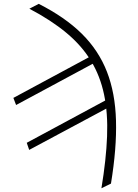

<svg xmlns="http://www.w3.org/2000/svg" viewBox="-20 -776 721 1002"><path d="M133.3 -730.5 182.1 -755.9Q319.3 -686.5 407 -599.9Q494.6 -513.2 538.1 -401.6Q581.5 -290 585.4 -146.2Q589.4 -2.4 559.1 182.1L509.3 206.5Q534.2 56.2 538.8 -64.5Q543.5 -185.1 523.2 -282.2Q502.9 -379.4 454.8 -458.5Q406.7 -537.6 327.1 -604Q247.6 -670.4 133.3 -730.5ZM481.4 -452.6 64 -228 49.8 -265.1 465.3 -488.8ZM562.5 -224.1 132.3 6.3 119.6 -30.8 546.4 -260.7Z"/></svg>

Font: Inter Tight ExtraLight
Style: Italic
Weight: 250
Italic angle: -9.39999°
Designer: Rasmus Andersson
Foundry: rsms
Version: Version 3.004